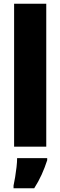

<svg xmlns="http://www.w3.org/2000/svg" viewBox="-20 -873 321 1021"><path d="M226 -93H55V-853H226ZM231 -21Q218 19 201.5 55.5Q185 92 162 128H52V114Q56 96 60.5 69Q65 42 68 15Q71 -12 71 -32H231Z"/></svg>

Font: Noto Sans Kannada UI Condensed Black
Style: Regular
Weight: 900
Width: 3
Designer: Jelle Bosma - Monotype Design Team
Foundry: Monotype Imaging Inc.
Version: Version 2.005; ttfautohint (v1.8.4.7-5d5b)